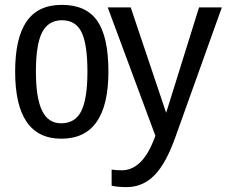

<svg xmlns="http://www.w3.org/2000/svg" viewBox="-20 -558 936 786"><path d="M423.8 -265.1Q423.8 9.8 231 9.8Q42 9.8 42 -265.1Q42 -402.3 88.9 -470.2Q135.7 -538.1 232.9 -538.1Q332.5 -538.1 378.2 -472.7Q423.8 -407.2 423.8 -265.1ZM337.9 -265.1Q337.9 -376.5 314 -425.8Q290 -475.1 233.9 -475.1Q177.7 -475.1 152.3 -425.3Q127 -375.5 127 -265.1Q127 -157.2 152.1 -105.2Q177.2 -53.2 230 -53.2Q288.1 -53.2 313 -103.8Q337.9 -154.3 337.9 -265.1ZM498 208Q460.9 208 437 202.1V136.2Q457 139.2 478 139.2Q559.6 139.2 607.9 19L616.2 -2L420.9 -527.8H515.1L660.2 -96.2L794.9 -527.8H888.2L699.2 0Q660.6 109.9 612.8 158.9Q564.9 208 498 208Z"/></svg>

Font: Libra Sans Modern
Style: Regular
Weight: 400
Foundry: Stefan Peev, Context Ltd
Version: Version 1.000